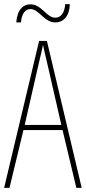

<svg xmlns="http://www.w3.org/2000/svg" viewBox="-20 -913 417 933"><path d="M59 -804H82C85 -849 105 -869 128 -869C170 -869 194 -804 249 -804C286 -804 318 -832 319 -893H297C294 -851 276 -827 249 -827C205 -827 183 -892 128 -892C93 -892 64 -867 59 -804ZM351 0H377L208 -714H170L0 0H26L94 -281H284ZM208 -612 278 -306H100L170 -612C178 -646 183 -666 189 -695C195 -666 200 -645 208 -612Z"/></svg>

Font: Noto Sans Tamil ExtraCondensed Thin
Style: Regular
Weight: 100
Width: 2
Designer: Jelle Bosma - Monotype Design Team
Foundry: Monotype Imaging Inc.
Version: Version 2.004